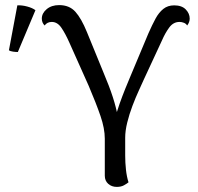

<svg xmlns="http://www.w3.org/2000/svg" viewBox="-20 -722 775 753"><path d="M438 11Q418 11 404.5 -1Q391 -13 391 -33V-178Q391 -218 374 -267.5Q357 -317 328 -385L252 -555Q236 -591 220.5 -613.5Q205 -636 183 -636Q174 -636 167 -632.5Q160 -629 155 -622Q144 -633 144 -649Q144 -670 163 -686Q182 -702 212 -702Q252 -702 275.5 -676Q299 -650 321 -596L384 -442Q409 -383 422.5 -341Q436 -299 441.5 -266.5Q447 -234 447 -203L424 -202Q424 -226 431 -255Q438 -284 449 -315Q460 -346 471.5 -374.5Q483 -403 492 -424L562 -591Q577 -625 590 -649Q603 -673 620.5 -687Q638 -701 663 -701Q693 -701 708.5 -685Q724 -669 724 -649Q724 -635 714 -622Q710 -629 701.5 -632.5Q693 -636 684 -636Q660 -636 644 -614.5Q628 -593 615 -563L544 -410Q537 -394 524.5 -367Q512 -340 499.5 -307Q487 -274 479 -241.5Q471 -209 471 -182V-112Q471 -84 474 -56.5Q477 -29 484 -7Q478 -2 466.5 4.5Q455 11 438 11ZM50 -518Q42 -518 31 -519.5Q20 -521 15 -525L48 -701Q66 -702 86.5 -696.5Q107 -691 119 -682Z"/></svg>

Font: Arima Thin
Style: Regular
Weight: 400
Version: Version 1.100